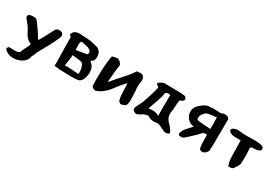

<svg xmlns="http://www.w3.org/2000/svg" viewBox="29 -1472 3595 2534"><g transform="rotate(30 1826.0 -204.5)"><path d="M30 106Q30 96 40 85Q38 79 45 77Q52 75 68 75Q76 75 99 76Q122 77 134 77Q172 77 195 67.5Q218 58 218 32Q222 20 239 -10.5Q256 -41 267 -66Q278 -91 276 -107Q242 -116 215 -143.5Q188 -171 173 -201Q158 -231 137 -268Q116 -305 92 -326Q82 -345 66 -361Q50 -377 50 -390Q50 -393 54 -411Q58 -435 130 -435Q152 -435 160 -433H162Q174 -433 202 -397Q230 -361 262 -313.5Q294 -266 300 -257Q300 -251 317 -226Q334 -201 338 -201Q342 -201 367 -246.5Q392 -292 424 -354.5Q456 -417 460 -422Q464 -435 481 -443Q498 -451 518 -451Q536 -451 546 -445Q560 -445 569 -430Q578 -415 578 -397Q578 -382 572 -372Q568 -363 554 -331.5Q540 -300 530 -278.5Q520 -257 510 -245H512Q514 -245 500 -220Q486 -195 468 -163.5Q450 -132 446 -121Q438 -113 423 -82Q408 -51 404 -48Q404 -45 397 -28Q390 -11 380 10Q370 31 366 40Q360 98 300 135.5Q240 173 168 173Q100 173 58 140Q30 128 30 106Z M661 -478 670 -489Q689 -545 776 -545Q798 -545 845.5 -541Q893 -537 914 -536Q939 -535 963.5 -530Q988 -525 1013 -517.5Q1038 -510 1051 -507Q1069 -504 1092 -480.5Q1115 -457 1116 -439Q1123 -418 1123 -396Q1123 -328 1082 -314L1071 -305L1098 -278Q1140 -246 1140 -164Q1140 -112 1122 -67.5Q1104 -23 1074 -10Q1046 2 970 2Q941 2 883.5 0Q826 -2 804 -2Q777 -2 767 -1Q763 -8 728 -9L693 -11L694 -23Q695 -41 695 -79Q695 -115 692.5 -195Q690 -275 690 -318L689 -443Q671 -464 661 -478ZM803 -83 833 -85Q839 -86 856 -86Q884 -86 944 -80.5Q1004 -75 1016 -75H1021Q1023 -81 1023 -98Q1023 -128 1014.5 -164Q1006 -200 995 -212Q994 -227 966.5 -234.5Q939 -242 894.5 -245.5Q850 -249 841 -251L829 -254V-223Q826 -206 820.5 -162Q815 -118 810 -93ZM827 -403Q827 -389 828.5 -367Q830 -345 830 -339Q830 -332 829 -330Q841 -334 884 -340.5Q927 -347 963 -353.5Q999 -360 1000 -365Q1004 -381 1004 -388Q1004 -443 870 -461Q863 -462 859 -463Q853 -465 850 -465Q827 -465 827 -403Z M1260 -85V-152Q1260 -357 1284 -487Q1282 -496 1297 -501Q1312 -506 1332 -508.5Q1352 -511 1356 -513Q1358 -514 1362 -514Q1382 -514 1409 -489.5Q1436 -465 1436 -437Q1436 -425 1430 -413Q1424 -377 1410 -198V-192Q1410 -182 1414 -182Q1420 -182 1426 -195Q1452 -231 1544 -331.5Q1636 -432 1666 -485Q1668 -496 1720 -496Q1758 -496 1764 -484Q1790 -459 1790 -427Q1790 -416 1785 -382.5Q1780 -349 1780 -323Q1780 -291 1786 -255V-247Q1786 -234 1788 -193Q1790 -152 1790 -129Q1790 -27 1754 -26Q1726 -10 1708 -10Q1672 -10 1660 -56Q1648 -102 1647 -183.5Q1646 -265 1642 -294Q1610 -265 1569 -212.5Q1528 -160 1498 -121.5Q1468 -83 1420 -46Q1372 -9 1318 5Q1278 -8 1269 -22Q1260 -36 1260 -85Z M1885 -49Q1885 -73 1916 -128.5Q1947 -184 1949 -205Q1965 -242 1990 -324.5Q2015 -407 2021 -441Q2023 -442 2023 -444Q2023 -456 1997 -469Q1983 -475 1983 -484Q1983 -501 2017 -520Q2051 -539 2077 -539Q2079 -539 2081 -538.5Q2083 -538 2085 -538Q2107 -536 2165 -536H2181Q2393 -536 2393 -520Q2393 -518 2391 -517Q2409 -504 2409 -489Q2409 -473 2393 -460.5Q2377 -448 2357 -445Q2349 -440 2345 -407.5Q2341 -375 2340 -335Q2339 -295 2337 -282Q2329 -253 2329 -227Q2329 -190 2345 -159.5Q2361 -129 2381 -110.5Q2401 -92 2424 -62.5Q2447 -33 2459 -1Q2433 21 2405 21Q2379 21 2327 -7Q2275 -35 2245 -35Q2227 -35 2215 -30Q2211 -30 2204 -29.5Q2197 -29 2195 -29Q2149 -29 2111 -51L2095 -61L2063 -54Q2041 -48 2029 -43.5Q2017 -39 2016 -36Q2015 -33 2006 -27Q1997 -21 1979 -14L1945 2L1917 -8Q1885 -21 1885 -49ZM2049 -141Q2067 -150 2099 -150Q2161 -150 2197 -130L2209 -124L2207 -261Q2207 -407 2209 -420L2211 -443L2185 -444Q2183 -444 2179 -444.5Q2175 -445 2173 -445Q2147 -445 2139 -430Q2131 -415 2128 -385.5Q2125 -356 2115 -339Q2109 -309 2082 -238.5Q2055 -168 2049 -141Z M2548 -386Q2548 -446 2591 -488Q2670 -567 2733 -567Q2741 -567 2745 -566Q2767 -572 2798 -572Q2815 -572 2845.5 -569.5Q2876 -567 2888 -567Q2919 -567 2933 -579Q2945 -582 2959 -582Q3009 -582 3021 -559L3031 -547L3030 -334Q3029 -110 3025 -80Q3026 -79 3026 -75Q3026 -55 3001 -28.5Q2976 -2 2946 -2Q2939 -2 2936 -3H2934Q2907 -3 2899.5 -44Q2892 -85 2892 -156V-190Q2892 -221 2891 -232Q2889 -233 2883 -233Q2877 -233 2867.5 -231.5Q2858 -230 2847.5 -227.5Q2837 -225 2833 -224Q2811 -196 2744.5 -133Q2678 -70 2643 -42Q2630 -34 2598 -34Q2572 -34 2572 -44Q2564 -52 2564 -61Q2564 -76 2580 -105Q2581 -117 2601 -141.5Q2621 -166 2651.5 -197.5Q2682 -229 2687 -235Q2626 -239 2587 -283.5Q2548 -328 2548 -386ZM2677 -363Q2677 -341 2693.5 -334.5Q2710 -328 2764 -326Q2876 -320 2885 -317Q2886 -311 2888 -311Q2892 -311 2892 -373Q2892 -502 2884 -502Q2883 -502 2881 -491Q2874 -490 2855 -488.5Q2836 -487 2826 -486Q2816 -485 2799 -482.5Q2782 -480 2772 -477.5Q2762 -475 2750.5 -471.5Q2739 -468 2732 -463Q2725 -458 2721 -452Q2693 -420 2687 -410.5Q2681 -401 2679 -383Q2677 -367 2677 -363Z M3127 -441Q3127 -465 3168 -479Q3192 -488 3217 -488Q3229 -488 3265 -483.5Q3301 -479 3332 -479Q3353 -479 3397.5 -480Q3442 -481 3464 -481Q3592 -481 3609 -452Q3618 -437 3618 -425Q3618 -385 3513 -381H3509Q3484 -381 3475.5 -374.5Q3467 -368 3467 -352Q3467 -346 3470 -315Q3473 -284 3473 -258Q3473 -204 3472.5 -182.5Q3472 -161 3471.5 -139Q3471 -117 3465.5 -107Q3460 -97 3456 -87.5Q3452 -78 3438.5 -59Q3425 -40 3414 -22Q3412 -21 3406.5 -18Q3401 -15 3398 -13.5Q3395 -12 3388 -10.5Q3381 -9 3372 -9L3345 -8L3337 -23Q3329 -50 3325.5 -67.5Q3322 -85 3320 -107Q3318 -129 3317.5 -142Q3317 -155 3317 -193Q3317 -231 3316 -262L3313 -387L3250 -389Q3242 -388 3228 -388Q3186 -388 3156.5 -404Q3127 -420 3127 -441Z"/></g></svg>

Font: NaniFont Regular
Style: Regular
Weight: 400
Designer: Nanigashitei
Version: Version 1.036